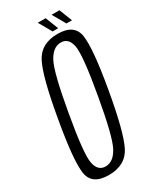

<svg xmlns="http://www.w3.org/2000/svg" viewBox="-199 -826 722 886"><g transform="rotate(-30 162.0 -382.5)"><path d="M103 4Q13.5 4 3.2 -66.2Q-7 -136.5 28.5 -337.5Q63 -538 97.8 -608.5Q132.5 -679 222.2 -679Q312 -679 322 -608Q332 -537 297 -337.5Q262 -136 227.5 -66Q193 4 103 4ZM110 -38Q151.5 -38 179 -89.2Q206.5 -140.5 241 -337.5Q276 -535 266.5 -586Q257 -637 215.5 -637Q174 -637 146.5 -586Q119 -535 84.5 -337.5Q49.5 -140.5 59 -89.2Q68.5 -38 110 -38ZM282.5 -700 243 -769H285L312 -700ZM209 -700 169.5 -769H211.5L238.5 -700Z"/></g></svg>

Font: Anybody Condensed Light
Style: Italic
Weight: 300
Width: 3
Italic angle: -10°
Designer: Tyler Finck
Foundry: Etcetera Type Company
Version: Version 1.010; ttfautohint (v1.8.3) -l 8 -r 50 -G 200 -x 14 